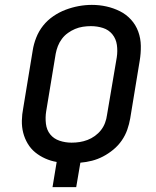

<svg xmlns="http://www.w3.org/2000/svg" viewBox="-20 -766 640 786"><path d="M195 0 212 -103Q188 -107 165.5 -117Q143 -127 124.5 -142Q106 -157 93.5 -178Q81 -199 75 -222.5Q69 -246 69.5 -272Q70 -298 75 -323L114 -560Q118 -586 128.5 -612.5Q139 -639 156.5 -661Q174 -683 198 -699.5Q222 -716 248.5 -726Q275 -736 302 -741Q329 -746 356 -746Q387 -746 416 -739.5Q445 -733 471 -720Q497 -707 516.5 -685.5Q536 -664 546 -636.5Q556 -609 556.5 -578.5Q557 -548 552 -518L513 -281Q509 -258 501 -235Q493 -212 478.5 -191Q464 -170 444 -153.5Q424 -137 402 -125.5Q380 -114 356.5 -108Q333 -102 309 -100L292 0ZM273 -182Q290 -182 306 -184.5Q322 -187 338 -193Q354 -199 368.5 -209.5Q383 -220 393.5 -233.5Q404 -247 410 -263Q416 -279 418 -295L458 -531Q462 -557 458.5 -582Q455 -607 440 -625.5Q425 -644 401.5 -651.5Q378 -659 352 -659Q336 -659 319.5 -656.5Q303 -654 287.5 -647.5Q272 -641 258 -631Q244 -621 233.5 -607Q223 -593 217 -577.5Q211 -562 208 -546L169 -310Q165 -285 168 -259.5Q171 -234 185.5 -216Q200 -198 223.5 -190Q247 -182 273 -182Z"/></svg>

Font: Iosevka Curly MdExObl
Style: Regular
Weight: 500
Width: 7
Italic angle: -9°
Monospace: yes
Designer: Belleve Invis
Foundry: Belleve Invis
Version: Version 11.1.0; ttfautohint (v1.8.3)